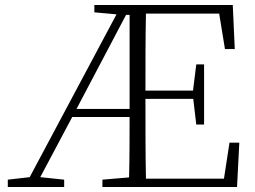

<svg xmlns="http://www.w3.org/2000/svg" viewBox="-20 -743 1015 763"><path d="M78 0H235V-29L140 -39L267 -278H495C495 -205 495 -122 493 -38L387 -29V0H922L931 -176H892L870 -33H560C558 -131 558 -231 558 -350H748L760 -248H791V-487H760L747 -383H558C558 -493 558 -592 560 -689H851L874 -548H913L905 -723H355V-694L443 -686L98 -39L11 -29V0ZM495 -684V-310H284L481 -684Z"/></svg>

Font: Noto Serif CJK HK ExtraLight
Style: Regular
Weight: 200
Designer: Ryoko NISHIZUKA 西塚涼子 (kana & ideographs); Frank Grießhammer (Latin, Greek & Cyrillic); Wenlong ZHANG 张文龙 (bopomofo); San
Foundry: Adobe
Version: Version 2.001;hotconv 1.1.0;makeotfexe 2.6.0